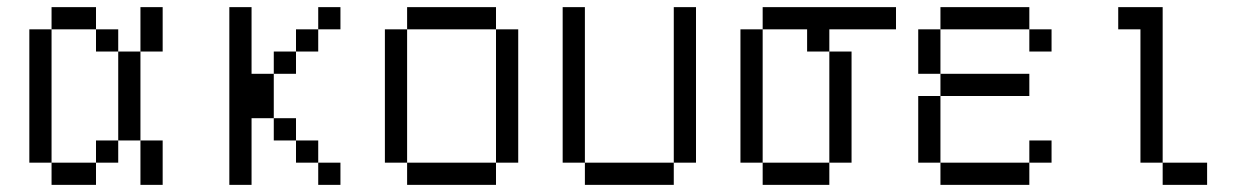

<svg xmlns="http://www.w3.org/2000/svg" viewBox="-20 -520 3540 540"><path d="M125 -62.5V0H250V-62.5ZM125 -62.5Q125 -62.5 125 -437.5H62.5Q62.5 -437.5 62.5 -62.5ZM250 -62.5H312.5V-125H250ZM375 -125Q375 -125 375 0H437.5Q437.5 0 437.5 -125ZM312.5 -125H375Q375 -125 375 -375H312.5Q312.5 -375 312.5 -125ZM312.5 -375V-437.5H250V-375ZM375 -375H437.5Q437.5 -375 437.5 -500H375Q375 -500 375 -375ZM125 -437.5H250V-500H125Z M937.5 0V-62.5H875V0ZM937.5 -437.5V-500H875V-437.5H812.5V-375H750V-312.5H687.5V-500H625Q625 -500 625 0H687.5V-187.5H750V-125H812.5V-62.5H875V-125H812.5V-187.5H750Q750 -187.5 750 -312.5H812.5V-375H875V-437.5Z M1125 -62.5V0H1375V-62.5ZM1125 -62.5Q1125 -62.5 1125 -437.5H1062.5Q1062.5 -437.5 1062.5 -62.5ZM1375 -62.5H1437.5Q1437.5 -62.5 1437.5 -437.5H1375Q1375 -437.5 1375 -62.5ZM1125 -437.5H1375V-500H1125Z M1625 -62.5V0H1875V-62.5ZM1625 -62.5V-500H1562.5V-62.5ZM1875 -62.5H1937.5V-500H1875Z M2500 -437.5V-500H2125V-437.5H2062.5Q2062.5 -437.5 2062.5 -62.5H2125V0H2312.5V-62.5H2125Q2125 -62.5 2125 -437.5H2250V-375H2312.5V-62.5H2375V-375H2312.5V-437.5Z M2937.5 -62.5V-125H2875V-62.5H2625V0H2875V-62.5ZM2875 -250V-312.5H2625V-250H2562.5V-62.5H2625V-250ZM2937.5 -375V-437.5H2875V-375ZM2625 -312.5Q2625 -312.5 2625 -437.5H2562.5Q2562.5 -437.5 2562.5 -312.5ZM2625 -437.5H2875V-500H2625Z M3375 0V-62.5H3250V0ZM3250 -62.5V-500H3125V-437.5H3187.5Q3187.5 -437.5 3187.5 -62.5Z"/></svg>

Font: Unifont
Style: Regular
Weight: 500
Version: Version 13.0.05